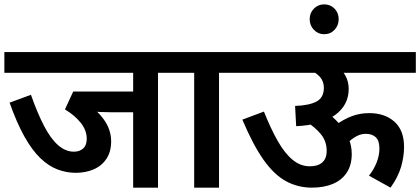

<svg xmlns="http://www.w3.org/2000/svg" viewBox="-20 -861 1928 881"><path d="M705 -527V0H591V-346H485Q458 -346 440.5 -347Q423 -348 412 -350L374 -388Q426 -356 458 -310.5Q490 -265 490 -212Q490 -165 468.5 -132.5Q447 -100 410 -84Q373 -68 328 -68Q285 -68 244 -83.5Q203 -99 165 -135.5Q127 -172 92 -234.5Q57 -297 24 -390L122 -426Q152 -341 182.5 -282.5Q213 -224 247 -194.5Q281 -165 319 -165Q345 -165 361.5 -179.5Q378 -194 378 -224Q378 -263 350.5 -297.5Q323 -332 278 -359L316 -441H591V-527H0V-622H803V-527Z M985 -527V0H871V-527H788V-622H1083V-527Z M1069 -622H1888V-527H1069ZM1386 -617Q1422 -614 1457 -601.5Q1492 -589 1519.5 -567Q1547 -545 1563.5 -516.5Q1580 -488 1580 -453Q1580 -378 1516.5 -332.5Q1453 -287 1339 -282L1334 -375Q1398 -377 1432 -395Q1466 -413 1466 -458Q1466 -494 1438.5 -517.5Q1411 -541 1378 -551ZM1488 -339Q1519 -315 1543 -286Q1567 -257 1580.5 -224Q1594 -191 1594 -154Q1594 -104 1571.5 -69.5Q1549 -35 1508 -17.5Q1467 0 1411 0Q1347 0 1292.5 -29.5Q1238 -59 1189.5 -127.5Q1141 -196 1092 -312L1191 -349Q1223 -269 1255 -213Q1287 -157 1323 -127.5Q1359 -98 1401 -98Q1426 -98 1443 -105.5Q1460 -113 1469.5 -128.5Q1479 -144 1479 -169Q1479 -212 1453 -244.5Q1427 -277 1378 -308ZM1520 -287Q1557 -314 1594.5 -328Q1632 -342 1674 -342Q1746 -342 1790 -302.5Q1834 -263 1834 -187Q1834 -143 1820.5 -96Q1807 -49 1772 0L1673 -55Q1695 -82 1708 -115Q1721 -148 1721 -179Q1721 -216 1704 -231.5Q1687 -247 1658 -247Q1631 -247 1604 -229Q1577 -211 1552 -182Z M1401 -773Q1401 -802 1420.5 -821.5Q1440 -841 1467 -841Q1496 -841 1515 -821.5Q1534 -802 1534 -773Q1534 -744 1515 -724Q1496 -704 1467 -704Q1440 -704 1420.5 -724Q1401 -744 1401 -773Z"/></svg>

Font: Noto Sans Devanagari SemiBold
Style: Regular
Weight: 600
Version: Version 2.003